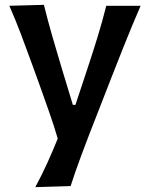

<svg xmlns="http://www.w3.org/2000/svg" viewBox="-20 -562 619 794"><path d="M126 211.9Q152.8 162.1 175.8 111.6Q198.7 61 218.8 11.2Q203.1 -42.5 183.8 -97.4Q164.6 -152.3 146 -204.1L110.8 -301.3Q89.8 -359.4 66.9 -419.9Q43.9 -480.5 18.6 -538.1L161.6 -542Q177.7 -477.1 195.3 -415.5Q212.9 -354 232.4 -289.6L281.2 -128.4H292L345.2 -289.1Q366.2 -352.5 385 -414.1Q403.8 -475.6 419.4 -538.1H561.5Q542.5 -494.1 525.6 -453.6Q508.8 -413.1 489.5 -364.7Q470.2 -316.4 443.8 -249L384.8 -97.7Q344.2 5.4 317.4 77.4Q290.5 149.4 272 207.5Z"/></svg>

Font: Pinar-DS1-FD SemiBold
Style: Regular
Weight: 600
Designer: Amin Abedi
Version: Version 3.000